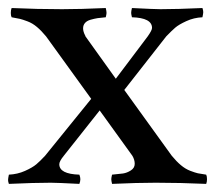

<svg xmlns="http://www.w3.org/2000/svg" viewBox="-20 -453 533 476"><path d="M8.8 -433.1Q73.2 -430.2 133.8 -430.2Q179.2 -430.2 242.2 -433.1Q244.1 -425.3 244.1 -420.9Q244.1 -418 242.2 -410.2Q230 -409.2 221.9 -408Q213.9 -406.7 204.6 -404.1Q195.3 -401.4 190.7 -396Q186 -390.6 186 -382.8Q186 -378.4 187.3 -374.3Q188.5 -370.1 190.2 -366.9Q191.9 -363.8 191.9 -362.8L267.1 -257.8L346.2 -362.8Q356.9 -377.9 356.9 -383.8Q356.9 -408.7 307.1 -410.2Q305.2 -418 305.2 -420.9Q305.2 -425.3 307.1 -433.1Q364.3 -430.2 377.9 -430.2Q418.9 -430.2 481.9 -433.1Q483.9 -427.2 483.9 -422.9Q483.9 -419.9 481.9 -410.2Q460.4 -409.2 441.9 -400.6Q423.3 -392.1 414.3 -384.3Q405.3 -376.5 392.1 -362.8L288.1 -230L405.8 -66.9Q417.5 -52.7 428.5 -43.5Q439.5 -34.2 451.7 -29.5Q463.9 -24.9 470.5 -23.4Q477.1 -22 491.2 -20Q493.2 -16.1 493.2 -8.8Q493.2 -2 491.2 2.9Q426.8 0 366.2 0Q320.8 0 257.8 2.9Q255.9 -4.9 255.9 -8.8Q255.9 -12.2 257.8 -20Q274.9 -21.5 284.9 -22.9Q294.9 -24.4 304.4 -30.5Q314 -36.6 314 -46.9Q314 -57.1 308.1 -66.9L227.1 -179.2L138.2 -66.9Q127 -53.2 127 -45.9Q127 -21.5 176.8 -20Q179.2 -13.7 179.2 -8.8Q179.2 -3.4 176.8 2.9Q121.1 0 106 0Q64.9 0 2 2.9Q0 -2.9 0 -6.8Q0 -10.3 2 -20Q23.4 -21 42 -29.3Q60.5 -37.6 70.1 -45.7Q79.6 -53.7 91.8 -66.9L206.1 -208L94.2 -362.8Q82.5 -377 71.5 -386.2Q60.5 -395.5 48.1 -400.1Q35.6 -404.8 29.5 -406.2Q23.4 -407.7 8.8 -410.2Q6.8 -414.1 6.8 -420.9Q6.8 -428.2 8.8 -433.1Z"/></svg>

Font: Jacques Francois
Style: Regular
Weight: 400
Designer: Manvel Shmavonyan, Alexei Vanyashin
Foundry: Cyreal (www.cyreal.org)
Version: Version 1.003